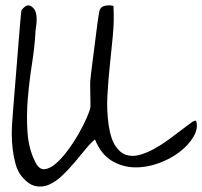

<svg xmlns="http://www.w3.org/2000/svg" viewBox="-20 -683 746 708"><path d="M58.6 -34.2Q44.9 -51.8 37.6 -77.6Q30.3 -103.5 26.9 -131.8Q23.4 -160.2 23.4 -188Q23.4 -215.8 25.4 -237.3Q26.4 -252 28.8 -284.2Q31.2 -316.4 34.7 -356.4Q38.1 -396.5 41.5 -440.4Q44.9 -484.4 48.3 -524.4Q51.8 -564.5 54.2 -596.2Q56.6 -627.9 58.6 -643.6Q63.5 -652.3 72.8 -659.2Q82 -666 92.8 -661.1Q106.4 -653.3 110.8 -640.6Q115.2 -627.9 115.2 -612.8Q115.2 -597.7 112.8 -583Q110.4 -568.4 110.4 -558.6Q107.4 -507.8 97.7 -445.8Q87.9 -383.8 82.5 -319.3Q77.1 -254.9 81.5 -193.8Q85.9 -132.8 110.4 -85Q124 -57.6 143.6 -59.1Q163.1 -60.5 185.1 -79.1Q207 -97.7 229.5 -127.9Q252 -158.2 270 -189.9Q288.1 -221.7 299.8 -248.5Q311.5 -275.4 313.5 -288.1V-306.6Q313.5 -321.3 313 -338.9Q312.5 -356.4 312.5 -371.1Q312.5 -385.7 313.5 -389.6Q314.5 -404.3 319.3 -440.4Q324.2 -476.6 329.1 -517.1Q334 -557.6 338.9 -593.8Q343.8 -629.9 346.7 -643.6Q351.6 -659.2 368.2 -662.1Q384.8 -665 398.4 -661.1Q401.4 -605.5 396 -550.3Q390.6 -495.1 384.8 -439.9Q378.9 -384.8 376 -329.6Q373 -274.4 380.9 -219.7Q388.7 -169.9 405.8 -144.5Q422.9 -119.1 445.3 -111.8Q467.8 -104.5 494.6 -111.8Q521.5 -119.1 548.8 -134.3Q576.2 -149.4 602.1 -168.5Q627.9 -187.5 648.9 -203.6Q669.9 -219.7 684.1 -230Q698.2 -240.2 703.1 -237.3Q711.9 -210 693.8 -179.2Q675.8 -148.4 642.1 -122.6Q608.4 -96.7 563.5 -80.6Q518.6 -64.5 474.1 -65.9Q429.7 -67.4 391.1 -90.8Q352.5 -114.3 330.1 -168.9Q314.5 -156.2 295.4 -132.8Q276.4 -109.4 254.9 -84Q233.4 -58.6 209.5 -35.6Q185.5 -12.7 160.6 -2Q135.7 8.8 109.9 2.9Q84 -2.9 58.6 -34.2Z"/></svg>

Font: Over the Rainbow
Style: Regular
Weight: 400
Designer: Kimberly Geswein
Foundry: Kimberly Geswein
Version: Version 1.002 2010